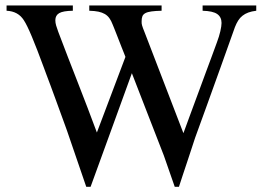

<svg xmlns="http://www.w3.org/2000/svg" viewBox="-20 -682 984 713"><path d="M250.5 -661.6V-642.1Q214.4 -641.6 200 -633.3Q185.5 -625 185.5 -606.9Q185.5 -597.2 188.5 -587.2Q191.4 -577.1 196.3 -564Q231.4 -471.2 268.3 -377.2Q305.2 -283.2 339.8 -189.9Q366.2 -260.3 392.8 -330.3Q419.4 -400.4 445.8 -470.7Q444.3 -474.6 440.7 -483.9Q437 -493.2 432.1 -505.4Q427.2 -517.6 422.1 -531Q417 -544.4 412.1 -556.6Q407.2 -568.8 403.6 -578.1Q399.9 -587.4 398.4 -590.8Q393.1 -605 386.2 -614.5Q379.4 -624 369.4 -629.9Q359.4 -635.7 345.5 -638.7Q331.5 -641.6 311.5 -642.1V-661.6H580.1V-642.1Q557.1 -641.6 542.7 -639.6Q528.3 -637.7 520 -633.3Q511.7 -628.9 508.8 -621.6Q505.9 -614.3 505.9 -603Q505.9 -598.1 506.1 -595Q506.3 -591.8 507.6 -587.6Q508.8 -583.5 511 -577.4Q513.2 -571.3 517.6 -560.5L661.1 -187.5Q662.1 -189.9 667.7 -205.3Q673.3 -220.7 681.9 -244.1Q690.4 -267.6 701.4 -296.9Q712.4 -326.2 723.4 -356.4Q734.4 -386.7 745.4 -416Q756.3 -445.3 764.9 -468.5Q773.4 -491.7 779.1 -507.1Q784.7 -522.5 785.6 -524.9Q793.9 -546.9 798.3 -566.2Q802.7 -585.4 802.7 -596.7Q802.7 -618.7 786.6 -629.9Q770.5 -641.1 732.4 -642.1V-661.6H931.6V-642.1Q914.6 -640.1 902.1 -635.5Q889.6 -630.9 880.4 -623.5Q871.1 -616.2 864.5 -605.7Q857.9 -595.2 852.5 -581.5Q825.7 -507.3 799.6 -433.3Q773.4 -359.4 746.1 -284.7L704.6 -170.4Q697.8 -149.9 690.2 -126.5Q682.6 -103 674.6 -79.3Q666.5 -55.7 658.9 -32.2Q651.4 -8.8 644.5 11.7H628.9L588.4 -104.5Q559.1 -180.2 529.1 -257.1Q499 -334 469.7 -410.2Q431.2 -304.2 393.1 -199.2Q355 -94.2 316.4 11.7H300.3L229 -196.3Q226.6 -203.1 220 -221.2Q213.4 -239.3 204.8 -262.9Q196.3 -286.6 186.5 -313.2Q176.8 -339.8 168 -363.5Q159.2 -387.2 152.3 -405.3Q145.5 -423.3 143.1 -430.2Q116.7 -502 98.4 -545.7Q80.1 -589.4 68.8 -606.4Q47.9 -640.1 4.4 -642.1V-661.6Z"/></svg>

Font: Dima Niloofar
Style: Regular
Weight: 400
Designer: R.Balvardi
Foundry: Dima Software Group
Version: Version 3.00;November 13, 2018;FontCreator 11.5.0.2427 64-bi